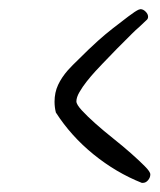

<svg xmlns="http://www.w3.org/2000/svg" viewBox="-20 -525 350 421"><path d="M309.6 -142.6Q309.6 -135.7 304.7 -129.9Q299.8 -124 293 -124H291Q234.4 -146.5 185.1 -186.5Q135.7 -226.6 102.5 -278.3Q99.6 -290 99.6 -301.8Q99.6 -322.3 107.4 -338.9Q115.2 -355.5 128.9 -371.1Q139.6 -382.8 151.4 -394Q163.1 -405.3 173.8 -416Q179.7 -421.9 194.8 -435.5Q210 -449.2 227.5 -462.9Q245.1 -476.6 261.2 -488.8Q277.3 -501 284.2 -503.9L288.1 -504.9Q293.9 -504.9 299.3 -499.5Q304.7 -494.1 304.7 -488.3Q304.7 -483.4 300.8 -480.5Q293 -472.7 285.2 -465.8Q277.3 -459 269.5 -451.2Q252.9 -434.6 236.8 -418.5Q220.7 -402.3 205.1 -385.7Q199.2 -379.9 189.5 -369.1Q179.7 -358.4 170.4 -346.7Q161.1 -335 154.3 -323.2Q147.5 -311.5 147.5 -302.7Q147.5 -295.9 159.7 -282.7Q171.9 -269.5 189.5 -253.9Q207 -238.3 228.5 -221.2Q250 -204.1 267.6 -188.5Q285.2 -172.9 297.4 -160.6Q309.6 -148.4 309.6 -142.6Z"/></svg>

Font: Calligraffiti
Style: Regular
Weight: 400
Designer: Dathan Boardman
Foundry: Open Window
Version: Version 1.000